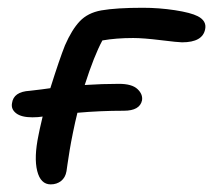

<svg xmlns="http://www.w3.org/2000/svg" viewBox="-20 -507 554 499"><path d="M111.8 -27.8Q85.4 -27.8 76.7 -62.7Q67.9 -97.7 80.1 -155.8Q81.5 -164.6 90.8 -204.1Q79.6 -202.1 64 -202.1Q35.6 -202.1 22 -212.6Q8.3 -223.1 11.2 -238.8Q15.1 -268.6 57.1 -271Q91.8 -274.9 110.8 -277.8Q134.8 -354 148.9 -389.2Q166.5 -429.7 187.3 -451.7Q208 -473.6 243.2 -480Q282.2 -486.8 351.1 -486.8Q393.1 -486.8 434.6 -480.5Q476.1 -474.1 494.1 -464.8Q517.6 -452.6 513.2 -431.2Q506.8 -397 453.1 -397Q443.4 -397 397.9 -402.6Q352.5 -408.2 326.2 -408.2Q281.7 -408.2 246.1 -401.9Q224.6 -362.3 200.2 -286.1Q246.1 -289.1 289.1 -289.1Q322.8 -289.1 337.2 -275.6Q351.6 -262.2 349.1 -246.1Q343.3 -219.2 301.8 -219.2Q240.2 -219.2 181.2 -213.9Q175.3 -190.4 169.7 -162.8Q164.1 -135.3 161.1 -116.9Q158.2 -98.6 155.5 -80.8Q152.8 -63 152.8 -62Q149.9 -45.4 138.7 -36.6Q127.4 -27.8 111.8 -27.8Z"/></svg>

Font: Shantell Sans Irregular
Style: Italic
Weight: 400
Italic angle: -11.31°
Designer: Stephen Nixon, Anya Danilova, Shantell Martin
Foundry: Arrow Type
Version: Version 1.006;[9816181b4]